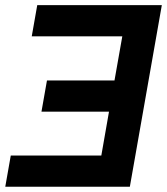

<svg xmlns="http://www.w3.org/2000/svg" viewBox="-25 -713 638 733"><path d="M-4.9 0 16.1 -119.1H361.8L391.1 -286.6H133.3L154.3 -405.8H412.1L441.9 -574.2H96.2L117.2 -693.4H592.8L491.7 -119.1L470.7 0Z"/></svg>

Font: Cascadia Mono
Style: Bold Italic
Weight: 700
Italic angle: -10°
Monospace: yes
Designer: Aaron Bell
Foundry: Saja Typeworks
Version: Version 2404.023; ttfautohint (v1.8.4)